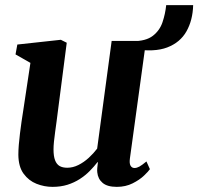

<svg xmlns="http://www.w3.org/2000/svg" viewBox="-20 -718 772 748"><path d="M184.5 10Q152.5 10 122.2 -2Q92 -14 72 -41.2Q52 -68.5 51.5 -115Q51.5 -132.5 53.2 -153.5Q55 -174.5 57.8 -197.8Q60.5 -221 64 -244.8Q67.5 -268.5 71 -290.5L98.5 -473L40.5 -506L47.5 -544.5L217 -563L240 -551.5L206 -288.5Q203.5 -267 200.5 -245.5Q197.5 -224 194.8 -203.8Q192 -183.5 190.2 -166.2Q188.5 -149 188.5 -136Q188.5 -109.5 194.5 -93.8Q200.5 -78 212.2 -71.2Q224 -64.5 242 -64.5Q264 -64.5 285.5 -75.2Q307 -86 325.8 -103.2Q344.5 -120.5 358.5 -139L415 -558.5H549L486 -100Q483.5 -81 488.8 -72.2Q494 -63.5 504 -63.5Q513 -63.5 523 -69Q533 -74.5 550.5 -89L564 -59Q558.5 -50.5 541.2 -34Q524 -17.5 496.8 -3.8Q469.5 10 435 10Q398 10 379.8 -5.5Q361.5 -21 359 -46.5Q358.5 -49.5 358.5 -54Q358.5 -58.5 359 -63.8Q359.5 -69 360.2 -74.8Q361 -80.5 361.5 -85.5L360 -86.5Q346.5 -69 329.5 -51.8Q312.5 -34.5 290.8 -20.5Q269 -6.5 242.8 1.8Q216.5 10 184.5 10ZM627.5 -698H732.5Q731 -639.5 706.5 -596Q682 -552.5 631.5 -533.2Q581 -514 501 -527L496.5 -557.5Q548.5 -557.5 575.5 -578.5Q602.5 -599.5 613.2 -631.8Q624 -664 627.5 -698Z"/></svg>

Font: Merriweather 28pt
Style: Bold Italic
Weight: 700
Italic angle: -7.8°
Version: Version 2.101